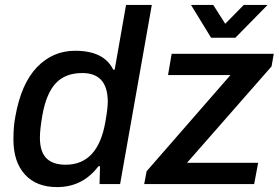

<svg xmlns="http://www.w3.org/2000/svg" viewBox="-20 -743 1125 775"><path d="M210 12.2Q127 12.2 80.6 -38.6Q34.2 -89.4 34.2 -180.2Q34.2 -233.9 42 -272.9Q65.4 -405.3 129.2 -471.7Q192.9 -538.1 283.2 -538.1Q399.9 -538.1 437 -461.9H442.9L488.8 -723.1H592.8L464.8 0H381.8L383.8 -71.8H377Q314 12.2 210 12.2ZM1060.1 -723.1 930.2 -590.8H832L751 -723.1H840.8L889.2 -647L963.9 -723.1ZM562 0 571.8 -51.8 910.2 -439.9H658.2L672.9 -525.9H1085L1076.2 -475.1L734.9 -85.9H1022L1005.9 0ZM245.1 -78.1Q376.5 -78.1 405.8 -253.9Q415 -305.7 415 -332Q415 -448.2 312 -448.2Q243.7 -448.2 205.1 -407Q166.5 -365.7 150.9 -276.9Q141.1 -220.7 141.1 -187Q141.1 -130.9 167 -104.5Q192.9 -78.1 245.1 -78.1Z"/></svg>

Font: Archivo Medium
Style: Italic
Weight: 500
Italic angle: -10°
Designer: Hector Gatti
Foundry: Omnibus-Type
Version: Version 2.001